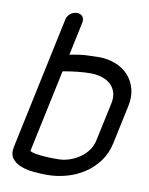

<svg xmlns="http://www.w3.org/2000/svg" viewBox="-83 -791 660 851"><g transform="rotate(10 247.0 -365.0)"><path d="M453 -190Q443 -142 416 -106Q389 -70 352.5 -46.5Q316 -23 273 -11.5Q230 0 188 0Q159 0 127 -3Q95 -6 69 -16Q43 -26 29 -45.5Q15 -65 22 -98L148 -692Q151 -708 164.5 -719Q178 -730 195 -730Q211 -730 219.5 -719.5Q228 -709 225 -693L193 -542Q238 -551 270 -552.5Q302 -554 325 -554Q365 -554 400 -540Q435 -526 457.5 -501Q480 -476 489.5 -441Q499 -406 490 -364ZM414 -363Q420 -392 412.5 -413.5Q405 -435 389 -449Q373 -463 349.5 -470Q326 -477 301 -477Q275 -477 241 -473.5Q207 -470 176 -464L97 -92Q105 -86 124 -83Q143 -80 163.5 -78.5Q184 -77 201 -77H224Q249 -77 273.5 -85Q298 -93 319.5 -107.5Q341 -122 356.5 -143Q372 -164 377 -190Z"/></g></svg>

Font: VDS Compensated
Style: Light Italic
Weight: 300
Italic angle: -12°
Designer: artmaker
Foundry: artmaker
Version: Version 1.000 2012 initial release